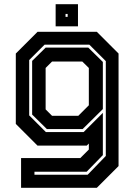

<svg xmlns="http://www.w3.org/2000/svg" viewBox="-20 -691 645 911"><path d="M80 200V59H361L401.5 18.5V-10L391.5 0H158L55 -103V-437L158 -540H439.5L542.5 -437V97L439.5 200ZM143.5 138H396L482 49V-401L404 -479H191.5L118.5 -406V-143.5L197.5 -64.5H377L468 -155.5V45L391 124H143.5ZM202.5 -78.5 132.5 -147.5V-402L196.5 -465H399L468 -397V-173.5L372 -78.5ZM227 -141.5H351.5L401.5 -191.5V-368.5L370.5 -399H227L196.5 -368.5V-172ZM244 -566V-671H350V-566ZM291 -611H301V-625H291Z"/></svg>

Font: Tourney
Style: Bold
Weight: 700
Designer: Tyler Finck
Foundry: Etcetera Type Co
Version: Version 1.015